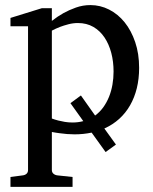

<svg xmlns="http://www.w3.org/2000/svg" viewBox="-20 -514 599 752"><path d="M424.8 -233.9Q424.8 -272.5 415.8 -306.9Q406.7 -341.3 389.2 -367.4Q371.6 -393.6 345.5 -408.7Q319.3 -423.8 285.2 -423.8Q266.1 -423.8 247.8 -418.9Q229.5 -414.1 215.3 -408.7Q198.7 -402.3 183.1 -394V-49.8Q194.8 -45.4 208 -42Q219.2 -39.1 233.9 -36.6Q248.5 -34.2 264.2 -34.2Q286.1 -34.2 306.2 -39.6L255.9 -109.9L296.9 -140.1L352.5 -61.5Q370.6 -74.7 384.3 -93.5Q397.9 -112.3 407 -134.8Q416 -157.2 420.4 -182.4Q424.8 -207.5 424.8 -233.9ZM338.9 5.4Q306.2 12.2 272 12.2Q258.3 12.2 242.7 11Q227.1 9.8 213.9 7.8Q198.2 5.9 183.1 2.9V151.9Q183.1 161.1 189.5 166.5Q195.8 171.9 205.1 172.9L264.2 179.2V217.8H21V179.2L68.8 172.9Q78.1 171.9 84 166.5Q89.8 161.1 89.8 151.9V-411.1H21V-443.8L144 -481.9H183.1V-432.1Q204.6 -449.2 229 -462.9Q250 -474.6 277.3 -484.4Q304.7 -494.1 334 -494.1Q372.6 -494.1 407.2 -476.6Q441.9 -459 468 -426.8Q494.1 -394.5 509.5 -349.1Q524.9 -303.7 524.9 -248Q524.9 -205.6 515.9 -168.7Q506.8 -131.8 489.5 -101.6Q472.2 -71.3 446.8 -48.3Q421.4 -25.4 388.7 -10.7L434.1 52.2L393.6 81.5Z"/></svg>

Font: Charis SIL CyrE
Style: Regular
Weight: 400
Foundry: SIL International
Version: Version 5.000